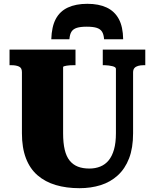

<svg xmlns="http://www.w3.org/2000/svg" viewBox="-20 -970 812 1007"><path d="M438 -950Q378 -950 336 -930.5Q294 -911 272.5 -870.5Q251 -830 249 -764H344Q346 -790 355 -804Q364 -818 383 -824Q402 -830 435 -830Q468 -830 487 -824Q506 -818 515 -804Q524 -790 526 -764H626Q625 -830 603 -870.5Q581 -911 539.5 -930.5Q498 -950 438 -950ZM311 -271Q311 -220 319.5 -184.5Q328 -149 345.5 -127.5Q363 -106 388.5 -96Q414 -86 449 -86Q480 -86 506 -96.5Q532 -107 550 -129Q568 -151 578 -186Q588 -221 588 -271V-609Q588 -614 583 -617.5Q578 -621 569 -623Q560 -625 550 -626.5Q540 -628 530 -628H519V-710H742V-628H732Q717 -628 704.5 -624.5Q692 -621 685 -613Q678 -605 678 -590V-271Q678 -194 657 -139.5Q636 -85 597.5 -50Q559 -15 508 1Q457 17 397 17Q328 17 272.5 0.5Q217 -16 177 -50.5Q137 -85 116 -140Q95 -195 95 -271V-592Q95 -614 79.5 -621Q64 -628 41 -628H30V-710H376V-628H365Q356 -628 346.5 -627.5Q337 -627 329 -625.5Q321 -624 316 -622.5Q311 -621 311 -618Z"/></svg>

Font: Roboto Serif ExtraBold
Style: Regular
Weight: 800
Designer: Greg Gazdowicz
Foundry: Commercial Type
Version: Version 1.008